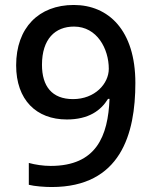

<svg xmlns="http://www.w3.org/2000/svg" viewBox="-20 -743 612 773"><path d="M525 -409C525 -622 416 -723 277 -723C136 -723 45 -631 45 -480C45 -341 126 -262 249 -262C337 -262 386 -298 415 -345H421C415 -195 368 -75 184 -75C154 -75 121 -80 96 -87V1C119 7 161 10 188 10C466 10 525 -204 525 -409ZM278 -636C371 -636 418 -546 418 -466C418 -406 362 -344 274 -344C189 -344 149 -396 149 -482C149 -586 202 -636 278 -636Z"/></svg>

Font: Noto Sans Medefaidrin Medium
Style: Regular
Weight: 500
Designer: Dalton Maag Ltd
Foundry: Dalton Maag Ltd
Version: Version 1.002